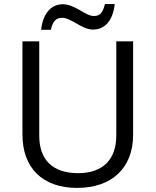

<svg xmlns="http://www.w3.org/2000/svg" viewBox="-20 -918 768 948"><path d="M183.1 -771C191.4 -849.6 231 -897 290 -897C319.8 -897 348.1 -882.8 373.5 -868.2C398.9 -853.5 422.4 -838.9 443.4 -838.9C475.1 -838.9 488.3 -857.4 498 -897.9H546.4C538.1 -819.3 500 -772 439 -772C411.1 -772 384.3 -786.6 358.9 -801.3C333 -815.9 309.1 -830.1 287.1 -830.1C254.4 -830.1 240.2 -810.5 231 -771ZM554.2 -713.9H637.2V-252C637.2 -89.4 532.7 9.8 360.8 9.8C189 9.8 90.8 -89.8 90.8 -253.9V-713.9H173.8V-248C173.8 -128.9 239.7 -63 366.2 -63C486.8 -63 554.2 -129.4 554.2 -249Z"/></svg>

Font: OpenSansEmoji
Style: Regular
Weight: 400
Foundry: MorbZ
Version: Version 1.000;PS 001.000;hotconv 1.0.70;makeotf.lib2.5.58329